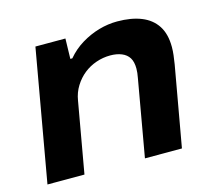

<svg xmlns="http://www.w3.org/2000/svg" viewBox="-83 -641 833 742"><g transform="rotate(-15 333.5 -269.5)"><path d="M20 0 113 -527H233L231 -446H239Q265 -477 299 -497.5Q333 -518 369.5 -528.5Q406 -539 443 -539Q499 -539 539 -523Q579 -507 600.5 -474Q622 -441 622 -389Q622 -373 620 -356.5Q618 -340 615 -321L558 0H410L464 -307Q466 -317 467 -326.5Q468 -336 468 -344Q468 -371 458 -387Q448 -403 428.5 -411Q409 -419 383 -419Q354 -419 326.5 -409.5Q299 -400 277 -382.5Q255 -365 239 -339.5Q223 -314 218 -283L168 0Z"/></g></svg>

Font: Archivo SemiExpanded
Style: Bold Italic
Weight: 700
Width: 6
Italic angle: -10°
Designer: Hector Gatti
Foundry: Omnibus-Type
Version: Version 2.001